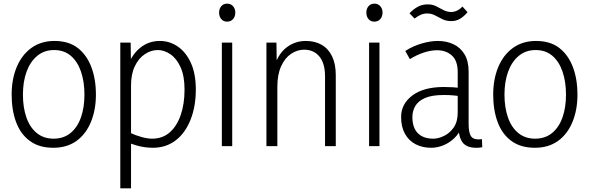

<svg xmlns="http://www.w3.org/2000/svg" viewBox="-20 -803 3235 1055"><path d="M444 -283Q444 -354 425 -409.5Q406 -465 369 -496.5Q332 -528 277 -528Q223 -528 184.5 -496Q146 -464 126 -409Q106 -354 106 -283Q106 -213 125 -158Q144 -103 182 -72Q220 -41 274 -41Q330 -41 368 -72.5Q406 -104 425 -158.5Q444 -213 444 -283ZM507 -283Q507 -199 479.5 -132.5Q452 -66 400 -28.5Q348 9 273 9Q195 9 144 -28.5Q93 -66 68.5 -132Q44 -198 44 -283Q44 -368 72 -435Q100 -502 153 -540Q206 -578 279 -578Q357 -578 406.5 -540Q456 -502 481.5 -435.5Q507 -369 507 -283Z M641 232V-569H698L700 -421L673 -420Q701 -500 748.5 -539Q796 -578 858 -578Q913 -578 958 -546.5Q1003 -515 1029.5 -456Q1056 -397 1056 -311Q1056 -218 1027 -145Q998 -72 945 -31.5Q892 9 820 9Q772 9 724.5 -5.5Q677 -20 645 -39L697 -73Q725 -59 758 -50Q791 -41 816 -41Q873 -41 912.5 -75.5Q952 -110 973 -171Q994 -232 994 -311Q994 -385 972.5 -433Q951 -481 917 -504.5Q883 -528 847 -528Q810 -528 776 -505.5Q742 -483 721 -439.5Q700 -396 700 -333V232Z M1199 0V-569H1256V0ZM1228 -684Q1208 -684 1196 -698Q1184 -712 1184 -734Q1184 -755 1196 -769Q1208 -783 1228 -783Q1248 -783 1260.5 -769Q1273 -755 1273 -734Q1273 -712 1260.5 -698Q1248 -684 1228 -684Z M1766 0V-383Q1766 -455 1735 -492.5Q1704 -530 1651 -530Q1613 -530 1579 -507Q1545 -484 1524.5 -438.5Q1504 -393 1504 -326V0H1444V-569H1499L1501 -420H1482Q1504 -502 1551.5 -540Q1599 -578 1660 -578Q1711 -578 1748 -556.5Q1785 -535 1805 -493Q1825 -451 1825 -390V0Z M2008 0V-569H2065V0ZM2037 -684Q2017 -684 2005 -698Q1993 -712 1993 -734Q1993 -755 2005 -769Q2017 -783 2037 -783Q2057 -783 2069.5 -769Q2082 -755 2082 -734Q2082 -712 2069.5 -698Q2057 -684 2037 -684Z M2499 -115 2520 -110Q2504 -70 2476 -43.5Q2448 -17 2415 -4Q2382 9 2349 9Q2301 9 2263.5 -10.5Q2226 -30 2205 -68Q2184 -106 2184 -160Q2184 -232 2246 -278.5Q2308 -325 2419 -325Q2446 -325 2470 -323.5Q2494 -322 2517 -317V-273Q2492 -277 2469.5 -279Q2447 -281 2418 -281Q2353 -281 2315.5 -264.5Q2278 -248 2262 -220.5Q2246 -193 2246 -160Q2246 -101 2276 -71Q2306 -41 2361 -41Q2388 -41 2419.5 -56Q2451 -71 2473 -102.5Q2495 -134 2495 -184V-407Q2495 -469 2463 -498Q2431 -527 2381 -527Q2347 -527 2308 -514Q2269 -501 2232 -478L2207 -523Q2249 -550 2297 -564Q2345 -578 2386 -578Q2433 -578 2471.5 -560Q2510 -542 2532.5 -504.5Q2555 -467 2555 -410V-121Q2555 -79 2566 -58Q2577 -37 2610 -37Q2615 -37 2619 -37.5Q2623 -38 2628 -39L2630 6Q2622 8 2613.5 8.5Q2605 9 2597 9Q2543 9 2521 -21.5Q2499 -52 2499 -115ZM2521 -767 2549 -736Q2530 -713 2508 -700Q2486 -687 2461 -687Q2432 -687 2411 -697.5Q2390 -708 2370.5 -718.5Q2351 -729 2327 -729Q2309 -729 2292.5 -722Q2276 -715 2258 -701L2230 -730Q2253 -754 2277 -766.5Q2301 -779 2330 -779Q2357 -779 2377 -768.5Q2397 -758 2416 -748Q2435 -738 2458 -737Q2475 -737 2491 -744.5Q2507 -752 2521 -767Z M3090 -283Q3090 -354 3071 -409.5Q3052 -465 3015 -496.5Q2978 -528 2923 -528Q2869 -528 2830.5 -496Q2792 -464 2772 -409Q2752 -354 2752 -283Q2752 -213 2771 -158Q2790 -103 2828 -72Q2866 -41 2920 -41Q2976 -41 3014 -72.5Q3052 -104 3071 -158.5Q3090 -213 3090 -283ZM3153 -283Q3153 -199 3125.5 -132.5Q3098 -66 3046 -28.5Q2994 9 2919 9Q2841 9 2790 -28.5Q2739 -66 2714.5 -132Q2690 -198 2690 -283Q2690 -368 2718 -435Q2746 -502 2799 -540Q2852 -578 2925 -578Q3003 -578 3052.5 -540Q3102 -502 3127.5 -435.5Q3153 -369 3153 -283Z"/></svg>

Font: Yaldevi Light
Style: Regular
Weight: 300
Designer: Sol Matas, Rajitha Manaperi, Kosala Senevirathne
Foundry: Mooniak
Version: Version 1.100